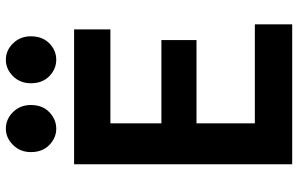

<svg xmlns="http://www.w3.org/2000/svg" viewBox="-197 -797 994 640"><g transform="rotate(-90 300.0 -477.0)"><path d="M72.5 0V-727H522V-606H209V-436H486.5V-319H209V-124.5H539V0ZM191 -786.5Q160.5 -786.5 136.8 -809.5Q113 -832.5 113 -871Q113 -906.5 136.8 -930.5Q160.5 -954.5 191 -954.5Q222.5 -954.5 246.2 -930.8Q270 -907 270 -871Q270 -832.5 246 -809.5Q222 -786.5 191 -786.5ZM421 -786.5Q390 -786.5 366.2 -809.5Q342.5 -832.5 342.5 -871Q342.5 -907 366.2 -930.8Q390 -954.5 421 -954.5Q452 -954.5 475.5 -930.5Q499 -906.5 499 -871Q499 -832.5 475.5 -809.5Q452 -786.5 421 -786.5Z"/></g></svg>

Font: Spline Sans Mono SemiBold
Style: Regular
Weight: 600
Monospace: yes
Version: Version 1.004